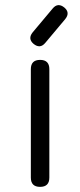

<svg xmlns="http://www.w3.org/2000/svg" viewBox="-20 -727 312 747"><path d="M111 -556Q87 -576 107 -601L185 -694Q205 -718 230 -698Q254 -678 234 -653L156 -560Q136 -536 111 -556ZM100 -36V-458Q100 -494 136 -494Q172 -494 172 -458V-36Q172 0 136 0Q100 0 100 -36Z"/></svg>

Font: Jura SemiBold
Style: Regular
Weight: 600
Designer: Daniel Johnson, Alexei Vanyashin
Foundry: Daniel Johnson
Version: Version 5.103